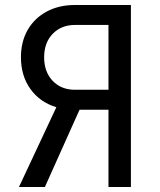

<svg xmlns="http://www.w3.org/2000/svg" viewBox="-20 -750 640 770"><path d="M56 0 206 -320Q140 -340 102 -393Q64 -446 64 -520Q64 -583 91 -630Q118 -677 167 -703.5Q216 -730 281 -730H505V0H415V-310H299L160 0ZM281 -390H415V-650H281Q226 -650 191.5 -614.5Q157 -579 157 -520Q157 -462 191 -426Q225 -390 281 -390Z"/></svg>

Font: JetBrains Mono NL
Style: Regular
Weight: 400
Monospace: yes
Designer: Philipp Nurullin, Konstantin Bulenkov
Foundry: JetBrains
Version: Version 2.305; ttfautohint (v1.8.4.7-5d5b)